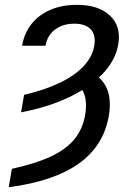

<svg xmlns="http://www.w3.org/2000/svg" viewBox="-20 -573 563 806"><path d="M68.4 -101.6 81.1 -174.8Q168.5 -195.3 231.7 -225.8Q294.9 -256.3 331.8 -296.1Q368.7 -335.9 376 -382.8Q382.8 -425.8 361.1 -449.7Q339.4 -473.6 292 -473.6Q259.3 -473.6 233.9 -462.4Q208.5 -451.2 192.1 -430.4Q175.8 -409.7 170.9 -380.9H72.8Q81.5 -433.1 111.8 -471.7Q142.1 -510.3 190.9 -531.5Q239.7 -552.7 303.7 -552.7Q392.6 -552.7 440.9 -508.1Q489.3 -463.4 476.6 -387.7Q465.8 -321.3 411.6 -263.9Q357.4 -206.5 269.3 -164.6Q181.2 -122.6 68.4 -101.6ZM295.9 -220.7 357.4 -271Q407.7 -249 428.2 -202.4Q448.7 -155.8 436.5 -85Q414.6 40 309.8 114.3Q205.1 188.5 16.6 212.9L29.8 135.7Q130.4 113.8 194.8 83.3Q259.3 52.7 293.7 9.8Q328.1 -33.2 337.9 -92.8Q345.7 -140.1 335 -173.8Q324.2 -207.5 295.9 -220.7Z"/></svg>

Font: Inter 24pt
Style: Italic
Weight: 400
Italic angle: -9.3988°
Designer: Rasmus Andersson
Foundry: rsms
Version: Version 4.001;git-66647c0bb